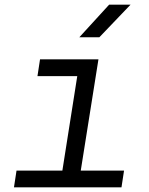

<svg xmlns="http://www.w3.org/2000/svg" viewBox="-20 -805 640 825"><path d="M40 0 51 -72H248L312 -478H141L152 -550H403L327 -72H513L502 0ZM321 -645 449 -785H541L407 -645Z"/></svg>

Font: JetBrains Mono NL Light
Style: Italic
Weight: 300
Italic angle: -9°
Designer: Philipp Nurullin, Konstantin Bulenkov
Foundry: JetBrains
Version: Version 2.304; ttfautohint (v1.8.4.7-5d5b)